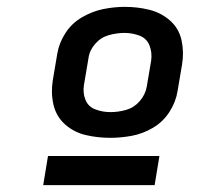

<svg xmlns="http://www.w3.org/2000/svg" viewBox="-20 -761 616 560"><path d="M301 -359Q333 -359 365 -365Q397 -371 426.5 -388.5Q456 -406 474.5 -435Q493 -464 498 -496L511 -573Q517 -609 509.5 -643.5Q502 -678 476 -701Q450 -724 415.5 -732.5Q381 -741 344 -741Q313 -741 281 -734.5Q249 -728 219 -710.5Q189 -693 170.5 -664Q152 -635 147 -604L134 -527Q128 -490 136 -455.5Q144 -421 170 -398Q196 -375 230.5 -367Q265 -359 301 -359ZM302 -434Q279 -434 258 -442Q237 -450 229 -470.5Q221 -491 225 -514L238 -591Q241 -614 257.5 -633Q274 -652 297.5 -658.5Q321 -665 343 -665Q366 -665 387 -657Q408 -649 416 -628.5Q424 -608 421 -585L408 -508Q404 -485 387.5 -466Q371 -447 348 -440.5Q325 -434 302 -434ZM106 -221H431L445 -306H120Z"/></svg>

Font: Iosevka Sparkle Heavy Oblique
Style: Regular
Weight: 900
Italic angle: -9°
Designer: Belleve Invis
Foundry: Belleve Invis
Version: Version 4.5.0; ttfautohint (v1.8.3)